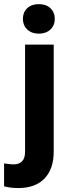

<svg xmlns="http://www.w3.org/2000/svg" viewBox="-66 -721 335 943"><path d="M203.1 -628.4Q203.1 -596.2 181.4 -575.9Q159.7 -555.7 124.5 -555.7Q89.4 -555.7 67.9 -576.2Q46.4 -596.7 46.4 -628.4Q46.4 -660.2 67.4 -680.4Q88.4 -700.7 124.5 -700.7Q160.6 -700.7 181.9 -680.4Q203.1 -660.2 203.1 -628.4ZM197.8 -502V-498.5V23.9Q197.8 108.4 152.8 155.5Q107.9 202.6 23.4 202.6Q-11.7 202.6 -43.5 194.8L-45.9 194.3V191.4V85.4V81.5L-42 82Q-18.1 85.9 -0.5 86.4Q57.1 86.4 57.1 24.9V-498.5V-502H60.1H194.8Z"/></svg>

Font: MAUL Bold
Style: Bold
Weight: 700
Designer: MAUL
Version: Version 1.0; 2020; ttfautohint (v1.8.3)